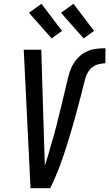

<svg xmlns="http://www.w3.org/2000/svg" viewBox="-20 -999 580 1019"><path d="M246 0H142L106 -735H199L214 -245Q215 -214 216 -182.5Q217 -151 218 -120Q227 -146 234.5 -172Q242 -198 249.5 -224Q257 -250 264.5 -276Q272 -302 278.5 -328Q285 -354 291.5 -380.5Q298 -407 304.5 -433Q311 -459 317 -485Q323 -511 329.5 -537.5Q336 -564 342 -590Q348 -616 359.5 -641.5Q371 -667 390.5 -688.5Q410 -710 435 -723Q460 -736 487 -739.5Q514 -743 540 -743L539 -663Q517 -663 493.5 -655Q470 -647 455 -627.5Q440 -608 433.5 -585Q427 -562 421.5 -539Q416 -516 410 -493.5Q404 -471 398 -448.5Q392 -426 386 -403Q380 -380 373.5 -357.5Q367 -335 360.5 -312.5Q354 -290 347 -267.5Q340 -245 333 -222Q326 -199 318 -176.5Q310 -154 302.5 -132Q295 -110 285.5 -87.5Q276 -65 266.5 -43Q257 -21 246 0ZM424 -795 304 -931 370 -979 479 -835ZM254 -795 134 -931 200 -979 309 -835Z"/></svg>

Font: Iosevka Medium Oblique
Style: Regular
Weight: 500
Italic angle: -9°
Monospace: yes
Designer: Belleve Invis
Foundry: Belleve Invis
Version: Version 32.5.0; ttfautohint (v1.8.4)